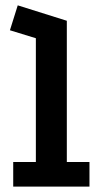

<svg xmlns="http://www.w3.org/2000/svg" viewBox="-20 -692 376 712"><path d="M29 0V-91.2H113V-550.2L16.8 -579.8L45.8 -672.2L227.8 -615V-91.2H311.8V0Z"/></svg>

Font: Podkova VF Beta
Style: Regular
Weight: 400
Designer: Ilya Yudin
Foundry: Cyreal (www.cyreal.org)
Version: Version 2.100